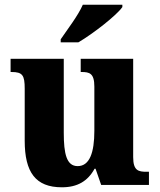

<svg xmlns="http://www.w3.org/2000/svg" viewBox="-20 -786 678 816"><path d="M238 -619V-606H313C376 -643 476 -721 500 -756V-766H332C313 -721 265 -659 238 -619ZM243 10C309 10 353 -16 382 -69H386L410 0H613V-56H603C569 -56 546 -60 546 -118V-536H323V-480H326C360 -480 381 -475 381 -418V-230C381 -138 361 -80 310 -80C263 -80 251 -132 251 -222V-536H25V-480H29C76 -480 85 -466 85 -409V-188C85 -54 131 10 243 10Z"/></svg>

Font: Noto Serif Sinhala SemiCondensed ExtraBold
Style: Regular
Weight: 800
Width: 4
Designer: Jelle Bosma - Monotype Design Team
Foundry: Monotype Imaging Inc.
Version: Version 2.007